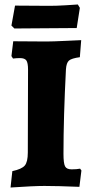

<svg xmlns="http://www.w3.org/2000/svg" viewBox="-20 -829 407 856"><path d="M35 -66Q77 -75 90.5 -91Q104 -107 104 -149L105 -518Q105 -549 97.5 -559.5Q90 -570 69 -570Q54 -570 38 -568L31 -579L39 -645L187 -644Q215 -644 276 -647L342 -650L336 -574Q299 -569 287.5 -559Q276 -549 274 -520Q263 -307 263 -143Q263 -101 270 -87.5Q277 -74 299 -74Q322 -74 337 -77L343 -69L334 4Q236 0 178 0Q130 0 27 7ZM31 -715 47 -804 201 -803Q232 -803 273 -805.5Q314 -808 327 -809L336 -794L322 -704L181 -703L44 -702Z"/></svg>

Font: Alegreya ExtraBold
Style: Regular
Weight: 800
Designer: Juan Pablo del Peral
Foundry: Huerta Tipografica
Version: Version 2.007; ttfautohint (v1.6)